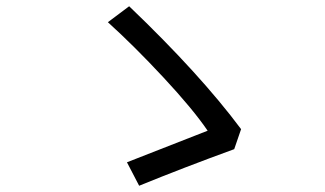

<svg xmlns="http://www.w3.org/2000/svg" viewBox="-20 -660 1040 614"><path d="M729 -183Q567 -124 425 -66L386 -141Q520 -193 644 -242Q597 -311 503 -412Q409 -513 325 -589L393 -640Q619 -424 751 -247Z"/></svg>

Font: Gothic Nguyen
Style: Regular
Weight: 400
Designer: MORI Takayuki
Version: Version 1.220;July 21, 2023;FontCreator 14.0.0.2814 64-bit